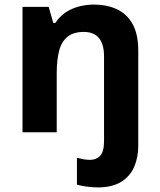

<svg xmlns="http://www.w3.org/2000/svg" viewBox="-20 -576 697 836"><path d="M405 240Q382 240 357 236.5Q332 233 315 228V111Q330 115 343.5 117.5Q357 120 373 120Q398 120 415.5 103Q433 86 433 37V-330Q433 -383 411 -410Q389 -437 345 -437Q300 -437 274 -416Q248 -395 237.5 -355Q227 -315 227 -257V0H78V-546H192L212 -476H221Q239 -504 265 -521.5Q291 -539 323 -547.5Q355 -556 388 -556Q447 -556 490.5 -535Q534 -514 558 -470Q582 -426 582 -356V59Q582 109 564.5 150Q547 191 508 215.5Q469 240 405 240Z"/></svg>

Font: Noto Sans Gujarati
Style: Regular
Weight: 400
Designer: Jelle Bosma - Monotype Design Team, Universal Thirst
Foundry: Monotype Imaging Inc.
Version: Version 2.102